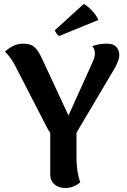

<svg xmlns="http://www.w3.org/2000/svg" viewBox="-20 -925 633 959"><path d="M362 -262V-141Q362 -65 381 -15Q370 -4 350 5Q330 14 306 14Q273 14 252 -4Q231 -22 231 -53V-262Q220 -276 209 -299L54 -600Q32 -641 5 -667Q20 -682 44 -694.5Q68 -707 98 -707Q134 -707 153 -689Q172 -671 189 -634L322 -348L443 -616Q454 -639 454 -659Q454 -669 450.5 -678.5Q447 -688 441 -694Q472 -707 515 -707Q545 -707 560 -691.5Q575 -676 576 -651Q576 -636 567.5 -614.5Q559 -593 545 -571ZM275 -745Q269 -748 261.5 -759Q254 -770 254 -774L398 -905Q416 -897 439.5 -872Q463 -847 471 -825Z"/></svg>

Font: Arima Madurai Black
Style: Regular
Weight: 900
Designer: Joana Correia and Natanael Gama
Foundry: NDISCOVER
Version: Version 1.019